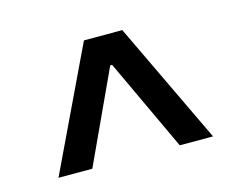

<svg xmlns="http://www.w3.org/2000/svg" viewBox="-56 -785 581 467"><g transform="rotate(-15 234.5 -551.5)"><path d="M39.8 -397.7 186.1 -704.5H282.7L429 -397.7H345.2L236.9 -629.3H232.2L125 -397.7Z"/></g></svg>

Font: Inter Alia
Style: Regular
Weight: 400
Designer: Rasmus Andersson (Latin, Greek, Cyrillic etc.) and Evan from Shavian.info (Shavian, old style figures)
Foundry: Shavian.info
Version: Version 0.001;git-37ab20767